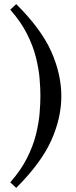

<svg xmlns="http://www.w3.org/2000/svg" viewBox="-20 -740 370 936"><path d="M59 -720Q181 -599 230 -488.5Q279 -378 279 -271Q279 -165 230 -55.5Q181 54 59 176L30 149Q81 91 111 32Q141 -27 155 -83Q169 -139 173 -187Q177 -235 177 -272Q177 -309 173 -357Q169 -405 155 -461Q141 -517 111 -576Q81 -635 30 -693Z"/></svg>

Font: Gulzar
Style: Regular
Weight: 400
Designer: Borna Izadpanah, Alice Savoie, Simon Cozens, Fiona Ross
Version: Version 1.000;[7b34f74]; ttfautohint (v1.8.4)